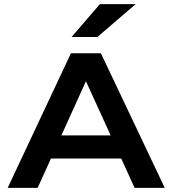

<svg xmlns="http://www.w3.org/2000/svg" viewBox="-20 -903 829 923"><path d="M178 -141V-252H606V-141ZM17 0 321 -647H465L772 0H627L361 -583H425L161 0ZM324 -725 460 -883H632L448 -725Z"/></svg>

Font: Syne
Style: Bold
Weight: 700
Designer: Lucas Descroix
Foundry: Bonjour Monde
Version: Version 2.200